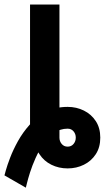

<svg xmlns="http://www.w3.org/2000/svg" viewBox="-20 -743 470 861"><path d="M246.6 -125.7V-358.6V-722.7H114.7V-142.1L136.7 -125.7Q136.7 -82.4 156.9 -51.6Q177 -20.8 210.3 -4.3Q243.6 12.2 283.3 12.2Q323 12.2 356.2 -4.3Q389.5 -20.8 409.6 -51.6Q429.7 -82.5 429.7 -125.8Q429.7 -169.2 409.5 -200Q389.4 -230.8 356.1 -247.2Q322.9 -263.7 283.2 -263.7Q229.2 -263.7 187.1 -241.5Q145 -219.2 113.6 -184.3Q82.3 -149.4 60.5 -110.1Q38.8 -70.8 25.5 -35.9Q12.2 -1 6.1 21.2Q0 43.5 0 43.5L95.9 98.6Q95.9 98.6 100.6 79.5Q105.2 60.3 114.7 30.2Q124.3 0 139.3 -33.7Q154.3 -67.4 175 -97.5Q195.8 -127.7 222.8 -146.9Q249.8 -166 283.2 -166Q299.7 -166 309.8 -154.1Q319.8 -142.3 319.8 -125.8Q319.8 -109.4 309.8 -97.4Q299.7 -85.4 283.3 -85.4Q266.8 -85.4 256.7 -97.5Q246.6 -109.6 246.6 -125.7Z"/></svg>

Font: Giphurs
Style: Regular
Weight: 400
Version: Version 2.010